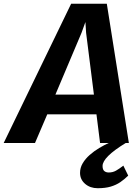

<svg xmlns="http://www.w3.org/2000/svg" viewBox="-74 -767 741 1030"><path d="M113.8 0H-54.2L307.7 -747H499L617.3 0H462.8L443.5 -153.5H179.5ZM363.5 -591.4 223.3 -259.6H429.8L387.9 -591.2L384.2 -648.8ZM450.1 242.7Q409.7 242.7 382.5 219.2Q355.4 195.8 355.4 160.1Q355.4 133.1 369.5 109.1Q383.7 85 407 64.4Q430.3 43.8 458.3 27Q486.3 10.2 514.2 -2.2L555.2 -20.4L600.6 0Q538.5 37.8 507.3 68.8Q476.2 99.7 476.2 123.4Q476.2 142.8 485.5 150.6Q494.7 158.3 509.2 158.3Q530.9 158.3 548.3 148.5Q565.8 138.6 587.7 121.6L613.8 175.1Q593.8 194.9 571.5 210.1Q549.3 225.2 520.2 234Q491 242.7 450.1 242.7Z"/></svg>

Font: Merriweather Sans Variable Regular
Style: Italic
Weight: 300
Italic angle: -8°
Designer: Eben Sorkin
Foundry: Eben Sorkin
Version: Version 2.001